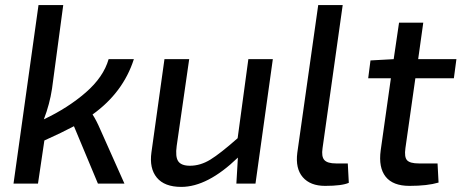

<svg xmlns="http://www.w3.org/2000/svg" viewBox="-20 -720 1810 753"><path d="M406 -488H505Q463 -357 343 -271Q358 -248 373 -213L468 0H364L270 -225Q225 -201 154 -169L129 0H33L131 -700H228L184 -372Q175 -312 152 -252Q247 -297 316.5 -357.5Q386 -418 406 -488Z M1050 -488 982 0H907L913 -102Q794 13 691 13Q625 13 595 -23.5Q565 -60 574 -123L625 -488H722L673 -148Q667 -105 679 -87.5Q691 -70 725 -70Q766 -70 805 -94Q844 -118 912 -178L954 -488Z M1324 -700 1245 -139Q1240 -106 1252 -92.5Q1264 -79 1298 -79H1344L1348 -3Q1321 9 1255 9Q1197 9 1167.5 -25Q1138 -59 1146 -121L1228 -700Z M1609 -413 1570 -139Q1565 -104 1576.5 -91.5Q1588 -79 1623 -79H1696L1700 -4Q1656 9 1586 9Q1521 9 1492.5 -27Q1464 -63 1473 -130L1513 -413H1424L1433 -483L1524 -488L1545 -631H1640L1620 -488H1770L1760 -413Z"/></svg>

Font: Exo 2.0 Medium
Style: Italic
Weight: 500
Italic angle: -8°
Designer: Natanael Gama
Version: Version 1.001;PS 001.001;hotconv 1.0.70;makeotf.lib2.5.58329